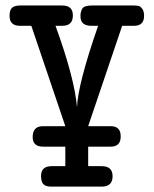

<svg xmlns="http://www.w3.org/2000/svg" viewBox="-20 -464 565 706"><path d="M15.1 -405.8Q15.1 -427.7 24.7 -435.8Q34.2 -443.8 54.2 -443.8H209Q248 -443.8 248 -407.2Q248 -369.1 209 -369.1H184.1Q253.9 -177.2 263.2 -69.8Q266.1 -153.8 340.8 -369.1H315.9Q275.9 -369.1 275.9 -403.8Q275.9 -411.6 276.9 -416.7Q277.8 -421.9 281 -429.4Q284.2 -437 293.7 -440.4Q303.2 -443.8 316.9 -443.8H470.2Q482.4 -443.8 489.3 -442.4Q496.1 -440.9 502.9 -431.9Q509.8 -422.9 509.8 -405.8Q509.8 -368.7 472.2 -369.1H429.2L304.2 0H387.2Q424.3 0 423.8 38.1Q423.8 75.2 387.2 75.2H304.2V147H354Q394 147 394 184.1Q394 222.2 354 222.2H168.9Q147 222.2 138.9 212.6Q130.9 203.1 130.9 183.1Q130.9 147 169.9 147H220.2V75.2H138.2Q100.1 75.2 100.1 40Q100.1 0 138.2 0H220.2L95.2 -369.1H54.2Q15.1 -368.7 15.1 -405.8Z"/></svg>

Font: CMU Typewriter Text
Style: Bold
Weight: 700
Version: Version 0.7.0